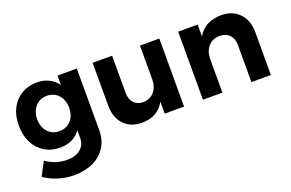

<svg xmlns="http://www.w3.org/2000/svg" viewBox="-93 -885 2162 1426"><g transform="rotate(-20 987.5 -172.0)"><path d="M578 -538V-50Q578 26 542 82.5Q506 139 441 169.5Q376 200 291 200Q225 200 165.5 181Q106 162 57 129L114 21Q190 75 281 75Q347 75 386 42.5Q425 10 425 -45V-106Q398 -68 357 -48Q316 -28 263 -28Q194 -28 140.5 -60.5Q87 -93 57.5 -152Q28 -211 28 -288Q28 -364 57.5 -421.5Q87 -479 140.5 -511Q194 -543 263 -543Q315 -543 356 -522.5Q397 -502 425 -465V-538ZM425 -284Q425 -346 390 -385Q355 -424 299 -424Q243 -424 208 -385Q173 -346 172 -284Q173 -222 207.5 -183.5Q242 -145 299 -145Q355 -145 390 -183.5Q425 -222 425 -284Z M1230 -538V0H1077V-95Q1022 6 897 6Q808 6 755.5 -49.5Q703 -105 703 -200V-538H857V-244Q857 -193 884 -164Q911 -135 958 -135Q1013 -136 1045 -174Q1077 -212 1077 -272V-538Z M1916 -338V0H1762V-293Q1762 -344 1733.5 -373.5Q1705 -403 1656 -403Q1599 -402 1566 -363.5Q1533 -325 1533 -265V0H1379V-538H1533V-444Q1589 -542 1719 -544Q1809 -544 1862.5 -488Q1916 -432 1916 -338Z"/></g></svg>

Font: TypoPRO Montserrat Alternates
Style: Regular
Weight: 600
Designer: Julieta Ulanovsky
Foundry: Julieta Ulanovsky
Version: Version 6.001